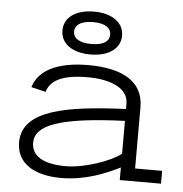

<svg xmlns="http://www.w3.org/2000/svg" viewBox="-52 -758 782 821"><g transform="rotate(5 339.0 -347.5)"><path d="M491 0H668V-55H552V-318C552 -434 452 -478 315 -478C180 -478 101 -435 80 -363L142 -348C157 -398 207 -426 317 -426C410 -426 491 -397 491 -328V-305C238 -294 48 -263 48 -124C48 -34 123 13 240 13C344 13 431 -24 491 -54ZM491 -113C449 -79 337 -39 255 -39C159 -39 108 -70 108 -127C108 -201 206 -243 491 -254ZM191 -616C191 -559 242 -524 319 -524C395 -524 447 -559 447 -616C447 -673 395 -708 319 -708C242 -708 191 -673 191 -616ZM241 -616C241 -642 264 -663 319 -663C374 -663 396 -642 396 -616C396 -589 374 -569 319 -569C264 -569 241 -589 241 -616Z"/></g></svg>

Font: Stint Ultra Expanded
Style: Regular
Weight: 400
Width: 7
Designer: Astigmatic (AOETI)
Foundry: Astigmatic (AOETI)
Version: Version 1.000